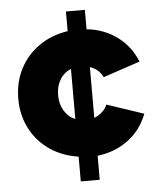

<svg xmlns="http://www.w3.org/2000/svg" viewBox="-51 -744 645 788"><g transform="rotate(-5 271.5 -350.0)"><path d="M250 -102Q183 -112 132 -147Q81 -182 52.5 -237Q24 -292 24 -360Q24 -428 52.5 -483Q81 -538 132 -573.5Q183 -609 250 -619V-700H328V-620Q398 -613 452.5 -573.5Q507 -534 533 -469L381 -418Q365 -452 328 -464V-255Q346 -262 360.5 -275Q375 -288 382 -305L534 -254Q508 -187 453.5 -147Q399 -107 328 -99V0H250ZM250 -257V-463Q221 -452 204.5 -424.5Q188 -397 188 -360Q188 -324 204.5 -296.5Q221 -269 250 -257Z"/></g></svg>

Font: Oak Sans ExtraBold
Style: Regular
Weight: 800
Designer: Erik Kennedy, Walven
Foundry: Erik Kennedy, Walven
Version: Version 1.000